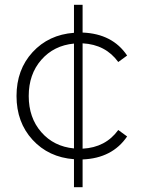

<svg xmlns="http://www.w3.org/2000/svg" viewBox="-20 -662 595 802"><path d="M325 -41Q421 -46 474 -119L511 -92Q449 -1 325 4V120H289V3Q183 -5 116 -78Q49 -151 49 -261Q49 -371 116 -444Q183 -517 289 -525V-642H325V-526Q450 -521 511 -430L474 -403Q421 -476 325 -481ZM289 -42V-480Q205 -472 152.5 -412Q100 -352 100 -261Q100 -170 152.5 -110Q205 -50 289 -42Z"/></svg>

Font: mBank Light
Style: Regular
Weight: 300
Designer: Julieta Ulanovsky
Foundry: Julieta Ulanovsky
Version: Version 7.200;PS 007.200;hotconv 1.0.88;makeotf.lib2.5.64775